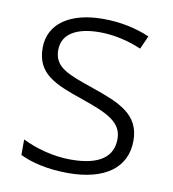

<svg xmlns="http://www.w3.org/2000/svg" viewBox="-68 -602 604 671"><g transform="rotate(10 234.5 -266.0)"><path d="M423 -141C423 -235 348 -264 253 -297C161 -329 109 -345 109 -408C109 -464 158 -494 242 -494C295 -494 349 -480 390 -462L411 -509C365 -529 309 -542 245 -542C129 -542 54 -492 54 -406C54 -313 122 -287 221 -253C317 -220 367 -196 367 -137C367 -76 323 -38 218 -38C155 -38 93 -56 46 -79V-24C85 -5 143 10 217 10C348 10 423 -45 423 -141Z"/></g></svg>

Font: Noto Sans Bengali Light
Style: Regular
Weight: 300
Designer: Jelle Bosma - Monotype Design Team
Foundry: Monotype Imaging Inc.
Version: Version 2.003